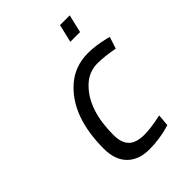

<svg xmlns="http://www.w3.org/2000/svg" viewBox="-207 -789 894 894"><g transform="rotate(-45 240.0 -342.0)"><path d="M355 -510Q402 -510 462 -496L480 -491L461 -433Q396 -445 353 -445Q293 -445 250 -401Q169 -320 169 -156Q169 -106 193 -80.5Q217 -55 272 -55Q311 -55 364 -66L384 -70L379 -11Q310 10 240.5 10Q171 10 131.5 -29.5Q92 -69 92 -142Q92 -356 208 -457Q269 -510 355 -510ZM334 -605 355 -694H419L398 -605Z"/></g></svg>

Font: Titillium Web
Style: Italic
Weight: 400
Italic angle: -13°
Version: Version 1.002;PS 57.000;hotconv 1.0.70;makeotf.lib2.5.55311